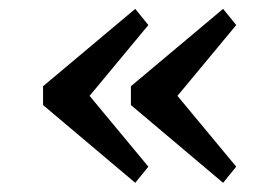

<svg xmlns="http://www.w3.org/2000/svg" viewBox="-20 -430 611 429"><path d="M507.8 -374 345.7 -178.7V-252.9L507.8 -57.6L478.5 -21.5L272.5 -195.3V-237.3L478.5 -410.2ZM311.5 -374 149.4 -178.7V-252.9L311.5 -57.6L282.2 -21.5L76.2 -195.3V-237.3L282.2 -410.2Z"/></svg>

Font: Crimson Pro ExtraLight Medium
Style: Regular
Weight: 500
Version: Version 1.002